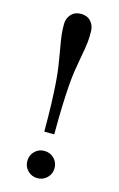

<svg xmlns="http://www.w3.org/2000/svg" viewBox="-121 -831 551 892"><g transform="rotate(15 154.0 -385.0)"><path d="M89 -55Q89 -83 108 -102Q127 -121 154 -121Q182 -121 201 -102Q220 -83 220 -55Q220 -28 201 -9Q182 10 154 10Q127 10 108 -9Q89 -28 89 -55ZM130 -207Q130 -287 128 -343Q126 -399 123 -441Q120 -483 115 -516Q110 -549 104 -584Q99 -612 96 -630.5Q93 -649 91.5 -662.5Q90 -676 89.5 -687.5Q89 -699 89 -714Q89 -741 106.5 -760.5Q124 -780 154 -780Q184 -780 201.5 -760.5Q219 -741 219 -714Q219 -700 219 -688.5Q219 -677 217.5 -663Q216 -649 213 -629.5Q210 -610 204 -580Q198 -547 193 -514.5Q188 -482 185 -440.5Q182 -399 180 -343Q178 -287 178 -207Z"/></g></svg>

Font: SVN-Libre Baskerville
Style: Regular
Weight: 400
Designer: Pablo Impallari, Rodrigo Fuenzalida
Foundry: Pablo Impallari, Rodrigo Fuenzalida
Version: Version 1.000; ttfautohint (v1.8.4)